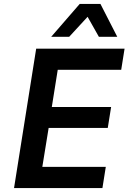

<svg xmlns="http://www.w3.org/2000/svg" viewBox="-20 -951 652 971"><path d="M51 0 163 -705H610L593 -598H272L242 -410H542L525 -304H226L194 -107H515L498 0ZM239 -765 383 -931H488L573 -765H480L423 -866L330 -765Z"/></svg>

Font: Nunito Sans 7pt SemiCondensed
Style: Bold Italic
Weight: 700
Width: 4
Italic angle: -9°
Designer: Vernon Adams
Foundry: Vernon Adams
Version: Version 3.101;gftools[0.9.27]